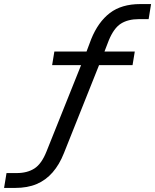

<svg xmlns="http://www.w3.org/2000/svg" viewBox="-44 -734 762 943"><path d="M-24 189 -12 116H38Q90 116 125 93.5Q160 71 184 11L359 -426L374 -414H212L223 -481H395L375 -465L404 -542Q438 -626 495.5 -670Q553 -714 645 -714H698L686 -640H638Q585 -640 550 -618Q515 -596 490 -535L463 -465L452 -481H618L607 -414H425L448 -428L270 18Q248 74 214.5 112.5Q181 151 136 170Q91 189 30 189Z"/></svg>

Font: Nunito Sans 10pt SemiExpanded
Style: Italic
Weight: 400
Width: 6
Italic angle: -9°
Designer: Vernon Adams
Foundry: Vernon Adams
Version: Version 3.101;gftools[0.9.27]